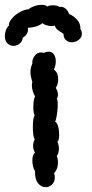

<svg xmlns="http://www.w3.org/2000/svg" viewBox="-51 -775 380 795"><path d="M194 -217Q194 -195 187 -188Q193 -173 193 -159Q193 -141 184 -129Q189 -118 189 -101Q189 -75 173 -58Q176 -49 176 -40Q176 -22 164.5 -11Q153 0 138 0Q119 0 106 -17Q93 -34 94 -67Q89 -73 86 -85.5Q83 -98 83 -110Q83 -135 94 -143Q86 -156 86 -171Q86 -186 93 -198Q89 -202 87 -217Q85 -232 85 -250Q85 -267 87 -280.5Q89 -294 93 -298Q87 -304 87 -331Q87 -362 94 -376Q89 -384 85 -397Q81 -410 81 -421Q81 -431 83 -435Q75 -461 75 -477Q75 -494 83 -512Q81 -527 91.5 -542.5Q102 -558 119 -558Q122 -558 130 -556Q142 -561 150 -561Q165 -561 172.5 -549.5Q180 -538 180 -521Q180 -503 172 -487Q181 -481 185.5 -470.5Q190 -460 190 -447Q190 -426 180 -411Q189 -397 189 -383Q189 -373 184 -367Q188 -362 188 -341Q188 -322 184.5 -299.5Q181 -277 177 -271Q185 -268 189.5 -252Q194 -236 194 -217ZM282 -655Q288 -645 288 -635Q288 -620 275 -610Q262 -600 246 -600Q232 -600 222 -609Q212 -618 212 -635Q196 -645 187.5 -651.5Q179 -658 176 -669Q168 -667 163 -667Q152 -667 141 -670.5Q130 -674 125 -679Q101 -661 64 -660Q65 -657 65 -652Q65 -642 59 -633Q53 -624 43 -619Q42 -604 30.5 -594.5Q19 -585 5 -585Q-10 -585 -22 -597Q-31 -608 -31 -626Q-31 -638 -26.5 -650Q-22 -662 -14 -669Q-16 -680 -4 -695.5Q8 -711 28 -723Q48 -735 68 -737Q75 -744 91 -749.5Q107 -755 122 -755Q138 -755 145 -748Q152 -753 167 -753Q188 -753 196 -746Q208 -749 219 -740.5Q230 -732 235 -717Q253 -710 268 -693.5Q283 -677 282 -655Z"/></svg>

Font: Pangolin
Style: Regular
Weight: 400
Designer: Kevin Burke
Foundry: Google, Inc.
Version: Version 1.101